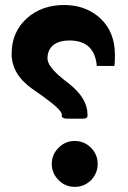

<svg xmlns="http://www.w3.org/2000/svg" viewBox="-20 -746 511 766"><path d="M278.3 -0.5C303.7 -0.5 325.2 -9.3 343.3 -27.3C360.8 -45.4 369.6 -66.9 369.6 -92.3C369.6 -117.2 360.8 -138.7 342.8 -156.7C324.7 -174.8 303.2 -183.6 278.3 -183.6C253.4 -183.6 231.9 -174.8 213.9 -156.7C195.8 -138.7 186.5 -117.2 186.5 -92.3C186.5 -66.9 195.8 -45.4 213.9 -27.3C231.9 -9.3 253.4 -0.5 278.3 -0.5ZM256.8 -584.5C323.7 -584.5 360.4 -550.8 366.2 -482.9H436.5C438 -493.2 438.5 -508.3 438.5 -527.3C438.5 -587.4 419.4 -635.7 381.3 -671.9C343.3 -707.5 294.9 -725.6 236.8 -726.1C175.8 -726.1 125.5 -708 85.9 -671.9C46.4 -635.7 26.4 -588.9 26.4 -531.2C26.4 -477.1 53.7 -430.7 107.9 -392.1L152.3 -360.8C201.7 -325.2 226.6 -301.3 226.6 -289.1V-283.7C226.6 -276.4 234.4 -272.5 250.5 -272.5H309.6C322.8 -272.5 329.1 -276.4 329.1 -284.2V-289.6C329.1 -332 304.7 -373 255.4 -412.1L231 -431.2C189.9 -464.4 169.4 -491.7 169.4 -512.7C169.4 -560.1 203.6 -584.5 256.8 -584.5Z"/></svg>

Font: Sahel
Style: Bold
Weight: 700
Foundry: Saber Rastikerdar (saber.rastikerdar@gmail.com)
Version: Version 3.4.0